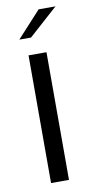

<svg xmlns="http://www.w3.org/2000/svg" viewBox="-76 -662 334 696"><g transform="rotate(-10 90.5 -314.0)"><path d="M54 -470H120V0H54ZM31 -532 119 -628H181L74 -532Z"/></g></svg>

Font: Smooch Sans Thin Medium
Style: Regular
Weight: 500
Version: Version 1.010